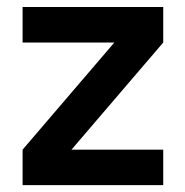

<svg xmlns="http://www.w3.org/2000/svg" viewBox="-20 -540 541 560"><path d="M456.1 -416 188.5 -103.5H456.1V0H45.9V-103.5L313.5 -416H45.9V-519.5H456.1Z"/></svg>

Font: Altinn-DIN Exp
Style: DINExp-Bold
Weight: 700
Width: 7
Designer: Charles Nix
Foundry: Altinn
Version: Version 2.00